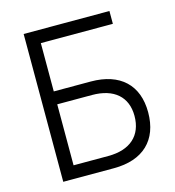

<svg xmlns="http://www.w3.org/2000/svg" viewBox="-104 -782 794 870"><g transform="rotate(-15 293.0 -346.5)"><path d="M85.9 0H323.7C460.9 0 539.1 -74.2 539.1 -205.1C539.1 -333.5 460.9 -406.7 323.7 -406.7H150.4V-633.3H488.3V-693.4H85.9ZM150.4 -60.1V-346.2H313.5C416 -346.2 475.1 -294.9 475.1 -205.1C475.1 -112.8 416 -60.1 313.5 -60.1Z"/></g></svg>

Font: Cascadia Code PL Light
Style: Regular
Weight: 300
Monospace: yes
Designer: Aaron Bell
Foundry: Saja Typeworks
Version: Version 2404.023